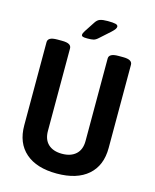

<svg xmlns="http://www.w3.org/2000/svg" viewBox="-128 -957 846 1050"><g transform="rotate(15 295.0 -432.0)"><path d="M295 7Q181 7 118.5 -47.5Q56 -102 56 -202V-673Q56 -687 68.5 -694.5Q81 -702 110 -702H135Q164 -702 176.5 -694.5Q189 -687 189 -673V-206Q189 -157 217 -131Q245 -105 295 -105Q345 -105 373.5 -131Q402 -157 402 -206V-673Q402 -702 455 -702H481Q509 -702 521.5 -694.5Q534 -687 534 -673V-202Q534 -102 471.5 -47.5Q409 7 295 7ZM266 -750Q245 -750 239 -753Q233 -756 233 -762Q233 -771 243 -786L281 -844Q292 -861 307 -866Q322 -871 350 -871Q381 -871 394.5 -867.5Q408 -864 408 -854Q408 -848 402.5 -840Q397 -832 384 -820L326 -768Q313 -756 301 -753Q289 -750 266 -750Z"/></g></svg>

Font: Asap Condensed SemiBold
Style: Regular
Weight: 600
Width: 3
Designer: Pablo Cosgaya
Foundry: Omnibus-Type
Version: Version 3.001; ttfautohint (v1.8.4.7-5d5b)